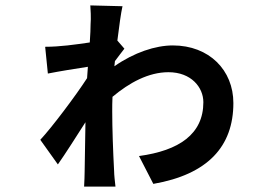

<svg xmlns="http://www.w3.org/2000/svg" viewBox="-20 -647 996 710"><path d="M405 -421C418 -438 431 -456 440 -467L414 -497C421 -552 427 -598 433 -624L314 -627C315 -615 317 -579 315 -558C315 -543 314 -518 312 -490C257 -482 202 -474 147 -474L157 -375C197 -383 265 -394 305 -400L302 -358C260 -293 172 -176 129 -130L194 -39C221 -77 262 -142 296 -195C295 -124 294 -55 293 -12C293 -1 292 27 291 43H407C405 26 402 -1 402 -14C398 -88 395 -174 395 -235C395 -252 395 -270 396 -289C458 -341 529 -380 603 -380C687 -380 732 -324 732 -269C732 -151 642 -90 494 -70L547 33C748 -2 843 -105 843 -266C843 -387 754 -479 619 -479C555 -479 476 -453 403 -402Z"/></svg>

Font: Kinto Sans
Style: Bold
Weight: 700
Designer: Authors: Ryoko NISHIZUKA  (kana & ideographs); Paul D. Hunt (Latin, Greek & Cyrillic); Wenlong ZHANG  (bopomofo); Sandol
Foundry: Adobe Systems Incorporated, ookami Inc.
Version: Version 0.001